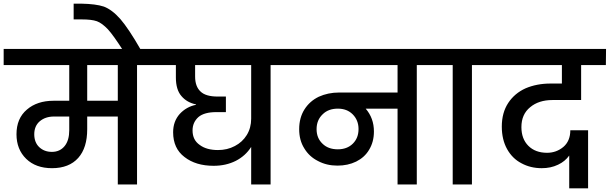

<svg xmlns="http://www.w3.org/2000/svg" viewBox="-44 -1007 3328 1048"><path d="M826 -740C826 -740 -24 -740 -24 -740C-24 -740 -24 -652 -24 -652C-24 -652 334 -652 334 -652C334 -652 334 -457 334 -457C334 -457 248 -457 248 -457C248 -457 248 -457 248 -457C189 -457 140 -441 103 -409C65 -377 46 -332 46 -274C46 -274 46 -274 46 -274C46 -219 64 -174 99 -140C134 -106 181 -89 240 -89C240 -89 240 -89 240 -89C302 -89 350 -108 383 -145C416 -182 432 -234 432 -302C432 -302 432 -371 432 -371C432 -371 599 -371 599 -371C599 -371 599 0 599 0C599 0 704 0 704 0C704 0 704 -652 704 -652C704 -652 826 -652 826 -652C826 -652 826 -740 826 -740ZM599 -457C599 -457 432 -457 432 -457C432 -457 432 -652 432 -652C432 -652 599 -652 599 -652C599 -652 599 -457 599 -457ZM334 -297C334 -297 334 -297 334 -297C334 -260 326 -231 309 -210C292 -189 269 -178 239 -178C239 -178 239 -178 239 -178C211 -178 188 -187 170 -204C152 -221 143 -245 143 -274C143 -274 143 -274 143 -274C143 -304 153 -328 173 -345C193 -362 219 -371 251 -371C251 -371 334 -371 334 -371C334 -371 334 -297 334 -297Z M724 -736C724 -736 724 -736 724 -736C680 -813 643 -868 613 -903C582 -938 552 -960 523 -971C493 -981 452 -986 401 -987C401 -987 358 -987 358 -987C358 -987 358 -901 358 -901C358 -901 403 -901 403 -901C403 -901 403 -901 403 -901C438 -901 465 -898 485 -891C504 -884 524 -869 545 -847C566 -824 592 -787 625 -736C625 -736 724 -736 724 -736Z M1554 -740C1554 -740 799 -740 799 -740C799 -740 799 -652 799 -652C799 -652 916 -652 916 -652C916 -652 916 -584 916 -584C916 -584 916 -584 916 -584C916 -540 926 -506 946 -483C966 -459 993 -444 1026 -437C1026 -437 1026 -435 1026 -435C1026 -435 1026 -435 1026 -435C991 -428 961 -411 937 -385C913 -358 901 -325 901 -285C901 -285 901 -285 901 -285C901 -226 922 -181 963 -150C1004 -118 1057 -102 1122 -102C1122 -102 1122 -102 1122 -102C1167 -102 1207 -111 1243 -129C1278 -147 1306 -172 1327 -205C1327 -205 1327 0 1327 0C1327 0 1433 0 1433 0C1433 0 1433 -652 1433 -652C1433 -652 1554 -652 1554 -652C1554 -652 1554 -740 1554 -740ZM1327 -359C1327 -359 1327 -359 1327 -359C1327 -326 1319 -296 1303 -270C1287 -244 1265 -224 1238 -210C1210 -195 1179 -188 1146 -188C1146 -188 1146 -188 1146 -188C1105 -188 1071 -197 1046 -216C1020 -234 1007 -260 1007 -295C1007 -295 1007 -295 1007 -295C1007 -325 1018 -349 1039 -368C1060 -386 1093 -395 1136 -395C1136 -395 1189 -395 1189 -395C1189 -395 1189 -480 1189 -480C1189 -480 1144 -480 1144 -480C1144 -480 1144 -480 1144 -480C1101 -480 1069 -489 1050 -508C1031 -526 1021 -553 1021 -589C1021 -589 1021 -652 1021 -652C1021 -652 1327 -652 1327 -652C1327 -652 1327 -359 1327 -359Z M2353 -740C2353 -740 1506 -740 1506 -740C1506 -740 1506 -652 1506 -652C1506 -652 2126 -652 2126 -652C2126 -652 2126 -502 2126 -502C2126 -502 1807 -502 1807 -502C1807 -502 1807 -502 1807 -502C1766 -502 1729 -494 1696 -479C1663 -463 1637 -440 1618 -410C1599 -380 1589 -344 1589 -302C1589 -302 1589 -302 1589 -302C1589 -262 1598 -227 1617 -197C1635 -167 1660 -144 1692 -128C1724 -111 1759 -103 1798 -103C1798 -103 1798 -103 1798 -103C1835 -103 1869 -110 1900 -125C1930 -140 1954 -161 1971 -190C1988 -218 1997 -251 1997 -289C1997 -289 1997 -289 1997 -289C1997 -338 1982 -379 1952 -414C1952 -414 2126 -414 2126 -414C2126 -414 2126 0 2126 0C2126 0 2231 0 2231 0C2231 0 2231 -652 2231 -652C2231 -652 2353 -652 2353 -652C2353 -652 2353 -740 2353 -740ZM1800 -192C1800 -192 1800 -192 1800 -192C1765 -192 1737 -202 1716 -223C1695 -243 1684 -269 1684 -302C1684 -302 1684 -302 1684 -302C1684 -335 1695 -362 1717 -383C1738 -404 1766 -414 1800 -414C1800 -414 1800 -414 1800 -414C1833 -414 1860 -404 1881 -383C1902 -362 1913 -335 1913 -303C1913 -303 1913 -303 1913 -303C1913 -270 1903 -244 1882 -223C1861 -202 1833 -192 1800 -192Z M2532 0C2532 0 2532 -652 2532 -652C2532 -652 2654 -652 2654 -652C2654 -652 2654 -740 2654 -740C2654 -740 2305 -740 2305 -740C2305 -740 2305 -652 2305 -652C2305 -652 2427 -652 2427 -652C2427 -652 2427 0 2427 0C2427 0 2532 0 2532 0Z M2971 -461C2971 -461 3128 -461 3128 -461C3128 -461 3128 -652 3128 -652C3128 -652 3263 -652 3263 -652C3263 -652 3264 -740 3264 -740C3264 -740 2606 -740 2606 -740C2606 -740 2606 -652 2606 -652C2606 -652 3023 -652 3023 -652C3023 -652 3023 -551 3023 -551C3023 -551 2961 -551 2961 -551C2961 -551 2961 -551 2961 -551C2910 -551 2865 -542 2825 -525C2785 -507 2753 -480 2730 -445C2707 -410 2695 -367 2695 -316C2695 -316 2695 -316 2695 -316C2695 -268 2705 -227 2724 -193C2743 -159 2769 -133 2802 -116C2835 -98 2872 -89 2913 -89C2913 -89 2913 -89 2913 -89C2946 -89 2975 -95 3002 -108C3028 -120 3048 -137 3063 -158C3063 -158 3063 21 3063 21C3063 21 3166 21 3166 21C3166 21 3166 -296 3166 -296C3166 -296 3069 -296 3069 -296C3069 -296 3069 -296 3069 -296C3069 -257 3056 -226 3031 -205C3006 -184 2976 -173 2942 -173C2942 -173 2942 -173 2942 -173C2899 -173 2865 -186 2840 -211C2815 -236 2802 -270 2802 -313C2802 -313 2802 -313 2802 -313C2802 -360 2818 -396 2850 -422C2881 -448 2922 -461 2971 -461Z"/></svg>

Font: Girnar Poppins
Style: Medium
Weight: 500
Designer: Ninad Kale (Devanagari), Jonny Pinhorn (Latin)
Foundry: Indian Type Foundry
Version: ""